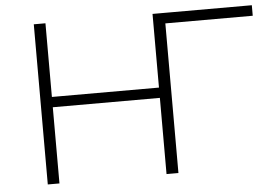

<svg xmlns="http://www.w3.org/2000/svg" viewBox="-50 -768 1189 836"><g transform="rotate(-5 544.5 -350.0)"><path d="M645 0V-333H177V0H126V-700H177V-378H645V-700H696V0ZM646 0V-700H1079V-654H697V0Z"/></g></svg>

Font: Montserrat Light
Style: Regular
Weight: 300
Designer: Julieta Ulanovsky
Foundry: Julieta Ulanovsky
Version: Version 9.000; ttfautohint (v1.8.4.7-5d5b)